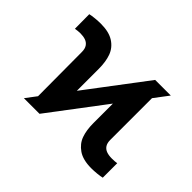

<svg xmlns="http://www.w3.org/2000/svg" viewBox="-114 -745 963 963"><g transform="rotate(45 367.5 -263.5)"><path d="M520.3 -530.4H631.2L230.3 0H119.5ZM90.5 -430.6Q74.3 -430.6 54.3 -427.2L53.5 -529.8Q67.2 -533 88.9 -535.2Q110.6 -537.3 128.6 -537.3Q186.3 -537.3 220.2 -515.4Q254.1 -493.5 267.6 -457.2Q281.1 -420.8 281.1 -369.2V-118.2L162.9 -12.9L161.3 -369.2Q161.3 -392.3 152 -405.9Q142.7 -419.5 127 -425Q111.2 -430.6 90.5 -430.6ZM454.4 -158.5Q454.4 -158.9 454.4 -158.9Q454.4 -158.9 454.4 -159.2V-412.2L573.8 -517.5V-158.4Q573.8 -135.9 582.6 -122.6Q591.4 -109.3 607.1 -103.6Q622.8 -97.8 645.4 -97.8Q666.9 -97.8 681.2 -100.4V2.2Q668.4 5.6 646.5 7.6Q624.6 9.7 606.9 9.7Q547.7 9.7 513.7 -13.7Q479.8 -37.1 467.1 -72.9Q454.4 -108.6 454.4 -158.5Z"/></g></svg>

Font: Pretendard Variable
Style: Regular
Weight: 400
Designer: Base glyphs from Inter by Rasmus Andersson; Hangul glyphs from Noto Sans CJK(Source Han Sans) by Jang Soo-young and Kang
Foundry: Kil Hyung-jin
Version: Version 1.100;FEAKit 1.0